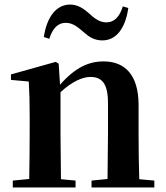

<svg xmlns="http://www.w3.org/2000/svg" viewBox="-20 -821 725 841"><path d="M172 -659 196 -651C210 -696 233 -721 268 -721C301 -721 323 -700 348 -679C368 -661 392 -644 428 -644C489 -644 529 -696 542 -786L518 -793C504 -748 481 -723 446 -723C414 -723 391 -743 367 -765C346 -783 321 -801 287 -801C226 -801 185 -746 172 -659ZM450 0H656V-30L590 -36C588 -93 587 -177 587 -235V-361C587 -493 527 -552 434 -552C369 -552 310 -526 243 -450L237 -542L224 -550L28 -495V-471L106 -464C109 -415 110 -376 110 -310V-235C110 -180 109 -94 108 -37L36 -30V0H311V-30L247 -36L245 -235V-417C295 -464 342 -484 376 -484C427 -484 453 -454 453 -370V-235L451 -37L381 -30V0Z"/></svg>

Font: Noto Serif CJK KR
Style: Bold
Weight: 700
Designer: Ryoko NISHIZUKA 西塚涼子 (kana & ideographs); Frank Grießhammer (Latin, Greek & Cyrillic); Wenlong ZHANG 张文龙 (bopomofo); San
Foundry: Adobe
Version: Version 2.001;hotconv 1.1.0;makeotfexe 2.6.0